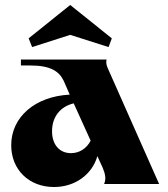

<svg xmlns="http://www.w3.org/2000/svg" viewBox="-20 -739 674 771"><path d="M398 0H619L415 -460C407 -477 405 -488 408 -500H64V-476H103C184 -476 218 -452 236 -414L260 -359C121 -352 25 -269 25 -156C25 -58 96 12 197 12C281 12 350 -38 371 -112L393 -64C404 -37 406 -19 398 0ZM109 -550 262 -599 416 -550 429 -585 262 -719 95 -585ZM189 -212C189 -270 222 -311 276 -324L344 -174C328 -143 299 -124 265 -124C219 -124 189 -158 189 -212Z"/></svg>

Font: Sinistre Bold
Style: Regular
Weight: 900
Designer: Jules Durand
Foundry: Collletttivo
Version: Version 69.420;Glyphs 3.2 (3217)